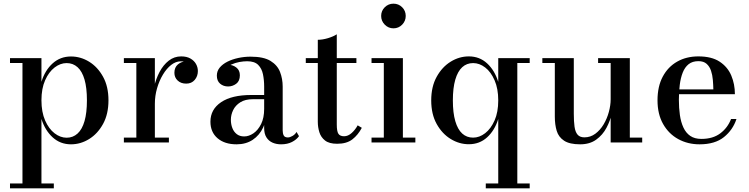

<svg xmlns="http://www.w3.org/2000/svg" viewBox="-20 -777 4082 1047"><path d="M34.5 250V223.5H102.5V-433.5H34.5V-460H206V-331Q225.5 -394 267.2 -431.5Q309 -469 367 -469Q419.5 -469 466 -440.5Q512.5 -412 542 -358.5Q571.5 -305 571.5 -230Q571.5 -155 542 -101.2Q512.5 -47.5 466 -18.8Q419.5 10 367 10Q309 10 267.2 -28Q225.5 -66 206 -128.5V223.5H273.5V250ZM343.5 -26Q378 -26 403 -48.8Q428 -71.5 441 -116.8Q454 -162 454 -230Q454 -298 441 -343Q428 -388 403 -410.5Q378 -433 343.5 -433Q309 -433 277.5 -408.8Q246 -384.5 226 -339.2Q206 -294 206 -230Q206 -166 226 -120.2Q246 -74.5 277.5 -50.2Q309 -26 343.5 -26Z M809.5 -211Q809.5 -256 819.8 -301.2Q830 -346.5 850.2 -384.8Q870.5 -423 900.2 -446.2Q930 -469.5 968 -469.5Q998 -469.5 1018.2 -458Q1038.5 -446.5 1048.8 -428.2Q1059 -410 1059 -389.5Q1059 -361.5 1041.8 -341.2Q1024.5 -321 995.5 -321Q966.5 -321 948.8 -337.8Q931 -354.5 931 -380Q931 -409.5 950.2 -425.8Q969.5 -442 995.5 -442Q1013 -442 1027 -435Q1041 -428 1049.5 -416Q1058 -404 1058 -389.5H1031.5Q1031.5 -404.5 1022.5 -416.5Q1013.5 -428.5 998.2 -435.5Q983 -442.5 965.5 -442.5Q938.5 -442.5 913.5 -423Q888.5 -403.5 868.5 -370.2Q848.5 -337 836.5 -295.8Q824.5 -254.5 824.5 -211ZM824.5 -460V-26.5H901V0H655.5V-26.5H723.5V-433.5H655.5V-460Z M1512.5 10Q1487 10 1466 0.8Q1445 -8.5 1432.8 -28Q1420.5 -47.5 1420.5 -78.5V-304.5Q1420.5 -340.5 1414 -372Q1407.5 -403.5 1387.8 -423.2Q1368 -443 1328 -443Q1308 -443 1285 -438.8Q1262 -434.5 1241.8 -425.2Q1221.5 -416 1208.5 -401Q1195.5 -386 1195.5 -364.5H1163.5Q1163.5 -391.5 1182.2 -407.8Q1201 -424 1224 -424Q1249 -424 1268.5 -409Q1288 -394 1288 -366.5Q1288 -335 1268 -320.2Q1248 -305.5 1224 -305.5Q1198 -305.5 1180.2 -320.8Q1162.5 -336 1162.5 -364.5Q1162.5 -389.5 1178.2 -408.5Q1194 -427.5 1220.5 -440.8Q1247 -454 1279.8 -461Q1312.5 -468 1346.5 -468Q1417.5 -468 1455.2 -444.8Q1493 -421.5 1507.2 -384.2Q1521.5 -347 1521.5 -304.5V-65.5Q1521.5 -49.5 1527 -38.5Q1532.5 -27.5 1550 -27.5Q1561 -27.5 1575.2 -35.8Q1589.5 -44 1597 -57.5L1610.5 -34.5Q1597 -15.5 1572.2 -2.8Q1547.5 10 1512.5 10ZM1270 10Q1205 10 1166.2 -23.2Q1127.5 -56.5 1127.5 -113.5Q1127.5 -180.5 1185.8 -219.8Q1244 -259 1350.5 -259H1467V-236H1359Q1317 -236 1290.5 -219.2Q1264 -202.5 1251.5 -176.8Q1239 -151 1239 -124Q1239 -99.5 1247 -78.8Q1255 -58 1271.2 -45.5Q1287.5 -33 1311.5 -33Q1337 -33 1362 -50Q1387 -67 1403.8 -100.5Q1420.5 -134 1420.5 -183.5H1436Q1436 -126.5 1415.5 -82.8Q1395 -39 1358 -14.5Q1321 10 1270 10Z M1818.5 7Q1775 7 1752.5 -10.8Q1730 -28.5 1721.5 -56Q1713 -83.5 1713 -113V-560Q1739 -560 1768.8 -569Q1798.5 -578 1816.5 -590V-98Q1816.5 -60.5 1825.5 -47.2Q1834.5 -34 1856.5 -34Q1878 -34 1897.8 -51.8Q1917.5 -69.5 1930.5 -93.5L1953 -80Q1932.5 -41 1901.5 -17Q1870.5 7 1818.5 7ZM1647.5 -433.5V-460H1923.5V-433.5Z M2125.5 -622.5Q2098 -622.5 2078.2 -642.5Q2058.5 -662.5 2058.5 -690Q2058.5 -718 2078.2 -737.5Q2098 -757 2125.5 -757Q2153.5 -757 2173 -737.5Q2192.5 -718 2192.5 -690Q2192.5 -662.5 2173 -642.5Q2153.5 -622.5 2125.5 -622.5ZM2177 -460V-26.5H2245V0H2006V-26.5H2073V-433.5H2006V-460Z M2629 250V223.5H2697V-128Q2677.5 -65.5 2636.2 -28Q2595 9.5 2536.5 9.5Q2484.5 9.5 2437.8 -19Q2391 -47.5 2361.2 -101Q2331.5 -154.5 2331.5 -229.5Q2331.5 -304.5 2361.2 -358.2Q2391 -412 2437.8 -440.8Q2484.5 -469.5 2536.5 -469.5Q2595 -469.5 2636.2 -431.5Q2677.5 -393.5 2697 -330.5V-460H2868.5V-433.5H2801V223.5H2868.5V250ZM2560 -26.5Q2594.5 -26.5 2625.8 -50.8Q2657 -75 2677 -120.2Q2697 -165.5 2697 -229.5Q2697 -293.5 2677 -339.2Q2657 -385 2625.8 -409Q2594.5 -433 2560 -433Q2525 -433 2500.5 -410.5Q2476 -388 2462.8 -342.8Q2449.5 -297.5 2449.5 -229.5Q2449.5 -161.5 2462.8 -116.2Q2476 -71 2500.5 -48.8Q2525 -26.5 2560 -26.5Z M3143.5 10Q3086 10 3056 -9.8Q3026 -29.5 3015.8 -63.5Q3005.5 -97.5 3005.5 -141V-433.5H2937.5V-460H3109V-157Q3109 -115 3113 -86.2Q3117 -57.5 3129.5 -42.8Q3142 -28 3167 -28Q3200 -28 3226.5 -47.8Q3253 -67.5 3271.8 -99Q3290.5 -130.5 3300.2 -166.8Q3310 -203 3310 -235.5L3326 -237Q3326 -203.5 3317 -161.2Q3308 -119 3287.2 -80Q3266.5 -41 3231.2 -15.5Q3196 10 3143.5 10ZM3310 0V-433.5H3241.5V-460H3414.5V-26.5H3482V0Z M3795 10Q3730.5 10 3678.5 -18.5Q3626.5 -47 3596 -100.8Q3565.5 -154.5 3565.5 -230Q3565.5 -305.5 3594 -359Q3622.5 -412.5 3672.8 -441Q3723 -469.5 3788.5 -469.5Q3860.5 -469.5 3904.2 -440.8Q3948 -412 3967.8 -365Q3987.5 -318 3987.5 -263.5H3633V-289.5H3870Q3869.5 -314.5 3867.2 -341.5Q3865 -368.5 3857.2 -391.5Q3849.5 -414.5 3833.2 -429Q3817 -443.5 3788.5 -443.5Q3756 -443.5 3735.2 -427Q3714.5 -410.5 3703 -381.2Q3691.5 -352 3686.8 -314Q3682 -276 3682 -233Q3682 -188.5 3687.5 -149.8Q3693 -111 3706.8 -81.5Q3720.5 -52 3744.2 -35.8Q3768 -19.5 3805 -19.5Q3867.5 -19.5 3907.8 -49.8Q3948 -80 3966.5 -128H3996Q3976.5 -68.5 3927.5 -29.2Q3878.5 10 3795 10Z"/></svg>

Font: Bodoni Moda 9pt Medium
Style: Regular
Weight: 500
Designer: Owen Earl
Foundry: indestructible type
Version: Version 2.005